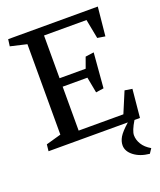

<svg xmlns="http://www.w3.org/2000/svg" viewBox="-146 -699 818 979"><g transform="rotate(-20 263.0 -209.0)"><path d="M452.1 72.8Q452.1 97.7 466.8 121.8Q481.4 146 512.7 164.1L496.1 189Q444.3 183.6 412.1 158.7Q379.9 133.8 379.9 101.6Q379.9 79.6 392.8 57.4Q405.8 35.2 445.3 0H15.1L19 -36.1L100.6 -59.1V-549.8L12.2 -570.3L17.1 -607.4H503.4L487.8 -451.2L445.8 -458L425.8 -562.5H195.3V-330.6H336.9L357.9 -388.7L403.8 -395L388.2 -205.6L345.7 -199.2L329.6 -284.7H195.3V-46.4H438L485.4 -159.2L525.9 -152.8L511.2 0H481.4Q452.1 48.3 452.1 72.8Z"/></g></svg>

Font: Neuton
Style: Regular
Weight: 400
Designer: Brian M Zick
Version: Version 1.3